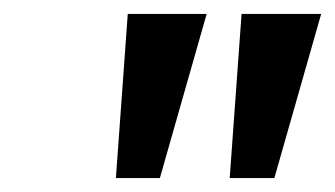

<svg xmlns="http://www.w3.org/2000/svg" viewBox="-20 -720 480 275"><path d="M309 -465 326 -700H440L373 -465ZM146 -465 163 -700H276L209 -465Z"/></svg>

Font: Cuprum SemiBold
Style: Italic
Weight: 600
Italic angle: -10°
Version: Version 3.000